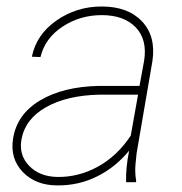

<svg xmlns="http://www.w3.org/2000/svg" viewBox="-20 -558 557 588"><path d="M366.2 0Q364.7 -43 375.5 -96.7Q334.5 -46.4 278.1 -18.1Q221.7 10.3 155.8 9.8Q89.4 9.8 49.8 -31.2Q10.3 -72.3 20 -133.8Q32.2 -208.5 102.8 -250.5Q173.3 -292.5 281.7 -294.9H407.2L421.4 -372.1Q431.6 -437 395.5 -474.4Q359.4 -511.7 291.5 -511.7Q225.1 -511.7 171.4 -476.3Q117.7 -440.9 104 -383.3L77.6 -384.3Q91.3 -452.1 152.8 -495.1Q214.4 -538.1 291.5 -538.1Q372.1 -538.1 415 -492.4Q458 -446.8 446.8 -371.1L398.4 -88.9L395 -55.7Q392.6 -29.8 397 -4.4L396.5 0ZM155.3 -16.1Q220.7 -15.1 279.8 -47.6Q338.9 -80.1 380.4 -142.6L402.8 -268.1H284.7Q186 -266.1 121.8 -230.2Q57.6 -194.3 45.9 -131.8Q37.1 -83.5 69.1 -50.3Q101.1 -17.1 155.3 -16.1Z"/></svg>

Font: TypoPRO Roboto
Style: Italic
Weight: 250
Italic angle: -12°
Designer: Google
Version: Version 2.136; 2016